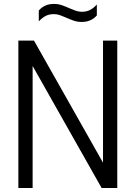

<svg xmlns="http://www.w3.org/2000/svg" viewBox="-20 -944 681 964"><path d="M72.2 0V-740H150.7L516.5 -93.1H497.2V-740H568.8V0H490.3L124.5 -646.9H143.8V0ZM389.9 -833.8Q368.5 -833.8 349.6 -840.4Q330.6 -847 313.2 -855Q297.6 -862 282.1 -867.5Q266.6 -873.1 250.6 -873.1Q226.9 -873.1 209.3 -864Q191.6 -854.8 174.8 -836.6V-891.2Q188.6 -907.3 207.4 -915.8Q226.2 -924.3 251.1 -924.3Q272.5 -924.3 291.4 -917.6Q310.4 -911 327.8 -903Q343.4 -896.4 359 -890.6Q374.5 -884.8 390.4 -884.8Q414.1 -884.8 432 -894Q449.9 -903.1 466.2 -921.3V-866.6Q452.9 -851.1 434 -842.5Q415.1 -833.8 389.9 -833.8Z"/></svg>

Font: Encode Sans Condensed Thin
Style: Regular
Weight: 100
Width: 3
Designer: Multiple Designers
Foundry: Impallari Type
Version: Version 3.002